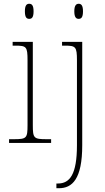

<svg xmlns="http://www.w3.org/2000/svg" viewBox="-20 -758 555 1018"><path d="M135 -658C149 -658 158 -666 158 -698C158 -729 149 -738 135 -738C121 -738 112 -729 112 -698C112 -666 121 -658 135 -658ZM397 -658C411 -658 420 -666 420 -698C420 -729 411 -738 397 -738C384 -738 374 -729 374 -698C374 -666 384 -658 397 -658ZM28 0H251V-20H227C159 -20 154 -25 154 -95V-536H47V-516H61C120 -516 126 -511 126 -438V-95C126 -25 121 -20 53 -20H28ZM279 240H292C363 240 416 192 416 12V-536H309V-516H325C381 -516 388 -510 388 -439V12C388 167 350 215 287 215H279Z"/></svg>

Font: Noto Serif Tamil SemiCondensed Thin
Style: Regular
Weight: 100
Width: 4
Designer: Indian Type Foundry, Tom Grace, and the Monotype Design Team
Foundry: Monotype Imaging Inc.
Version: Version 2.004